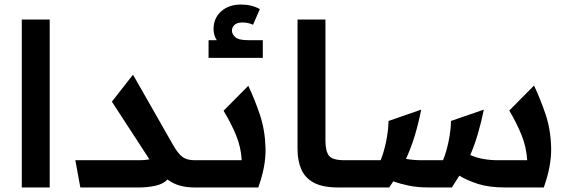

<svg xmlns="http://www.w3.org/2000/svg" viewBox="-20 -826 2514 846"><path d="M76 -740H199V0H76Z M334 0 312 -120H594Q620 -120 639 -124L637 -126L473 -378L566 -497L741 -190Q764 -149 784 -134.5Q804 -120 837 -120H847V0H837Q802 0 773 -8Q744 -16 718 -35Q699 -15 664.5 -7.5Q630 0 594 0Z M847 -120H1045Q1042 -177 1020.5 -229.5Q999 -282 965 -338L1074 -448Q1103 -387 1125.5 -319.5Q1148 -252 1150 -173Q1152 -94 1118 0H847Q817 0 817 -61Q817 -120 847 -120ZM899 -571V-649H935Q921 -671 921 -698Q921 -746 954.5 -776Q988 -806 1042 -806Q1088 -806 1125 -786L1095 -717Q1073 -727 1049 -727Q1025 -727 1013.5 -716.5Q1002 -706 1002 -691Q1002 -676 1016.5 -662.5Q1031 -649 1073 -649H1138V-571Z M1470 0Q1402 0 1363 -21Q1324 -42 1307.5 -80Q1291 -118 1291 -169V-740H1414V-206Q1414 -160 1429.5 -140Q1445 -120 1498 -120H1536V0Z M1536 -120H1657Q1670 -150 1680.5 -198.5Q1691 -247 1692 -293L1836 -343Q1822 -274 1806 -223Q1790 -172 1769 -126Q1801 -120 1838 -120H1932Q1940 -138 1948 -167Q1956 -196 1961.5 -229.5Q1967 -263 1967 -293L2112 -343Q2087 -222 2052 -143Q2103 -120 2176 -120H2303Q2299 -180 2277.5 -232.5Q2256 -285 2224 -339L2333 -449Q2362 -388 2384.5 -320.5Q2407 -253 2408.5 -174Q2410 -95 2376 0H2206Q2135 0 2086.5 -15.5Q2038 -31 2004 -52Q1989 -28 1971 0H1870Q1820 0 1781.5 -8Q1743 -16 1713 -27Q1705 -14 1695 0H1536Q1506 0 1506 -61Q1506 -120 1536 -120Z"/></svg>

Font: Readex Pro Medium
Style: Regular
Weight: 500
Designer: Bonnie Shaver-Troup, Thomas Jockin
Foundry: Lexend
Version: Version 1.204; ttfautohint (v1.8.4.7-5d5b)